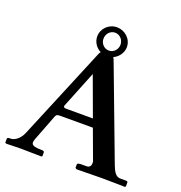

<svg xmlns="http://www.w3.org/2000/svg" viewBox="-141 -918 981 1040"><g transform="rotate(20 349.5 -398.0)"><path d="M148 -79 205 -227C211 -240 216 -241 236 -241H420L482 -73C484 -70 484 -64 484 -59C484 -44 476 -33 459 -33H432C414 -33 406 -31 406 -23V-4L414 1C414 1 522 -1 558 -1C596 -1 692 1 692 1L697 -3V-23C697 -31 697 -33 682 -33H654C629 -33 615 -54 601 -91L399 -627C397 -631 395 -635 393 -638C423 -652 444 -681 444 -714C444 -761 403 -797 358 -797C311 -797 273 -760 273 -714C273 -682 292 -654 320 -640C317 -636 314 -632 312 -627L89 -91C72 -50 42 -33 22 -33C10 -33 2 -33 2 -23V-2L10 1C10 1 70 -1 95 -1C119 -1 211 1 211 1L216 -3V-23C216 -31 211 -33 195 -33C136 -33 137 -50 148 -79ZM253 -288C235 -288 234 -291 234 -300L320 -514L403 -288ZM358 -766C385 -766 407 -743 407 -714C407 -688 387 -663 358 -663C329 -663 309 -688 309 -714C309 -742 330 -766 358 -766Z"/></g></svg>

Font: Libertinus Serif Semibold
Style: Regular
Weight: 600
Designer: Philipp H. Poll, Khaled Hosny
Foundry: Caleb Maclennan
Version: Version 7.050;RELEASE